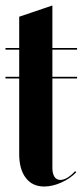

<svg xmlns="http://www.w3.org/2000/svg" viewBox="-20 -670 301 700"><path d="M141 10Q171 10 203.5 -4.5Q236 -19 258 -42L254 -46Q239 -30 225.5 -22Q212 -14 200 -14Q193 -14 187.5 -17Q182 -20 178.5 -25.5Q175 -31 173 -39Q171 -47 171 -57V-489H261V-495H171V-650L50 -609V-495H0V-489H50V-108Q50 -53 74 -21.5Q98 10 141 10ZM261 -390H0V-384H261Z"/></svg>

Font: Moniqa Black
Style: Regular
Weight: 900
Designer: Rajesh Rajput
Foundry: Rajesh Rajput
Version: Version 1.000